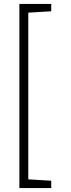

<svg xmlns="http://www.w3.org/2000/svg" viewBox="-20 -837 359 971"><path d="M78 -817V114H239V77L123 70V-773L239 -780V-817Z"/></svg>

Font: Advent Pro
Style: Light
Weight: 300
Designer: Andreas Kalpakidis
Foundry: Andreas Kalpakidis
Version: Version 2.002 2007